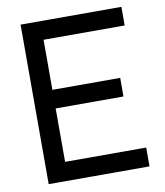

<svg xmlns="http://www.w3.org/2000/svg" viewBox="-84 -819 766 889"><g transform="rotate(-10 299.5 -375.0)"><path d="M546.9 -662.5V-750H72.9V0H546.9V-88.5H165.6V-339.6H484.4V-427.1H165.6V-662.5Z"/></g></svg>

Font: Manrope3 Medium
Style: Regular
Weight: 500
Width: 4
Designer: Mikhail Sharanda
Foundry: Mikhail Sharanda
Version: Version 3.000;PS 003.000;hotconv 1.0.88;makeotf.lib2.5.64775